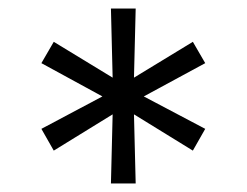

<svg xmlns="http://www.w3.org/2000/svg" viewBox="-20 -748 578 450"><path d="M240 -318H298L294 -480L432 -395L461 -446L317 -522L461 -600L432 -650L294 -566L298 -728H240L244 -566L106 -650L77 -600L220 -522L77 -446L106 -395L244 -480Z"/></svg>

Font: Wafeq
Style: Regular
Weight: 400
Designer: Rasmus Andersson & Azza Alameddine
Foundry: Google & TypeTogether
Version: Version 3.000;FEAKit 1.0